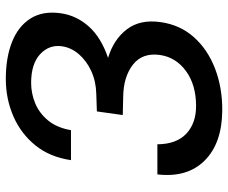

<svg xmlns="http://www.w3.org/2000/svg" viewBox="-82 -691 784 660"><g transform="rotate(-90 310.0 -361.0)"><path d="M260 11Q147 10 87.8 -49.8Q28.5 -109.5 40.5 -212H144Q144.5 -146.5 180.2 -112.8Q216 -79 275.5 -79Q348 -79 395.5 -113.5Q443 -148 451 -203Q459.5 -263.5 417.8 -296Q376 -328.5 308 -329.5L244.5 -331L257 -420L317 -422Q360 -423 395.5 -439.2Q431 -455.5 453.8 -482Q476.5 -508.5 481 -540.5Q487 -584 453.8 -615Q420.5 -646 355 -646Q319 -646 285 -632Q251 -618 226 -587.8Q201 -557.5 192.5 -509H89.5Q100 -581.5 140.2 -631.2Q180.5 -681 240.2 -707Q300 -733 368.5 -733Q442.5 -733 496.2 -711.5Q550 -690 576.5 -648Q603 -606 594.5 -544.5Q587 -490.5 549.2 -448Q511.5 -405.5 441 -381.5Q503.5 -363 538.8 -317.5Q574 -272 564 -201Q554.5 -133.5 511.8 -86Q469 -38.5 403.5 -13.5Q338 11.5 260 11Z"/></g></svg>

Font: Public Sans Medium
Style: Italic
Weight: 500
Italic angle: -8°
Designer: The Public Sans project authors (U.S. Web Design System). Libre Franklin designed by Pablo Impallari and Rodrigo Fuenzal
Version: Version 1.007; ttfautohint (v1.8.1) -l 8 -r 50 -G 200 -x 14 